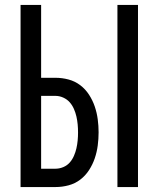

<svg xmlns="http://www.w3.org/2000/svg" viewBox="-20 -755 640 775"><path d="M454 0V-735H537V0ZM63 0V-735H146V-441H204Q231 -441 257 -434Q283 -427 304 -411Q325 -395 339.5 -372.5Q354 -350 362.5 -325Q371 -300 374.5 -273.5Q378 -247 378 -221Q378 -194 374.5 -167.5Q371 -141 362.5 -116Q354 -91 339.5 -68.5Q325 -46 304 -30Q283 -14 257 -7Q231 0 204 0ZM204 -74Q220 -74 235.5 -80.5Q251 -87 261.5 -99Q272 -111 278.5 -126Q285 -141 288.5 -156.5Q292 -172 293.5 -188Q295 -204 295 -220Q295 -237 293.5 -253Q292 -269 288.5 -284.5Q285 -300 278.5 -315Q272 -330 261.5 -342Q251 -354 235.5 -361Q220 -368 204 -368H146V-74Z"/></svg>

Font: Iosevka Fixed Extended
Style: Regular
Weight: 400
Width: 7
Monospace: yes
Designer: Belleve Invis
Foundry: Belleve Invis
Version: Version 24.1.1; ttfautohint (v1.8.4)